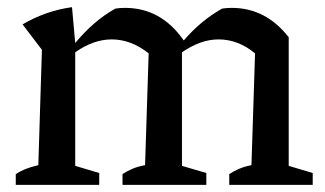

<svg xmlns="http://www.w3.org/2000/svg" viewBox="-20 -516 907 536"><path d="M24 0V-30Q36 -38 51 -44Q66 -50 87 -55L97 -377L43 -448Q108 -486 181 -496L190 -396Q215 -426 242.5 -450Q270 -474 302 -492Q314 -494 329 -494Q430 -494 493 -403Q540 -458 600 -492Q612 -494 627 -494Q722 -494 786 -412V-53L853 -33V0H620V-30Q632 -38 647 -44.5Q662 -51 682 -55L692 -367Q645 -406 590 -406Q540 -406 488 -370V-53L556 -33V0H322V-30Q334 -38 349 -44.5Q364 -51 385 -55L395 -367Q346 -406 292 -406Q241 -406 190 -370V-53L257 -33V0Z"/></svg>

Font: Piazzolla Medium
Style: Regular
Weight: 500
Designer: Juan Pablo del Peral
Foundry: Huerta Tipografica
Version: Version 1.330